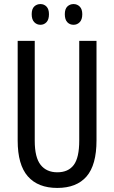

<svg xmlns="http://www.w3.org/2000/svg" viewBox="-20 -915 562 945"><path d="M455 -224Q455 -103 406 -46.5Q357 10 262 10Q167 10 117 -47Q67 -104 67 -223V-714H151V-222Q151 -140 180 -103.5Q209 -67 262 -67Q316 -67 343 -103Q370 -139 370 -223V-714H455ZM136 -845Q136 -871 148.5 -883Q161 -895 179 -895Q197 -895 209 -882.5Q221 -870 221 -845Q221 -819 209 -806Q197 -793 179 -793Q161 -793 148.5 -806Q136 -819 136 -845ZM299 -845Q299 -871 311.5 -883Q324 -895 342 -895Q360 -895 372.5 -882.5Q385 -870 385 -845Q385 -819 372.5 -806Q360 -793 342 -793Q323 -793 311 -806Q299 -819 299 -845Z"/></svg>

Font: Noto Sans Bengali ExtraCondensed
Style: Regular
Weight: 400
Width: 2
Designer: Jelle Bosma - Monotype Design Team
Foundry: Monotype Imaging Inc.
Version: Version 2.003; ttfautohint (v1.8.4.7-5d5b)